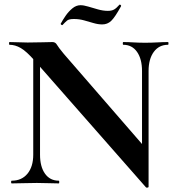

<svg xmlns="http://www.w3.org/2000/svg" viewBox="-20 -811 775 849"><path d="M127 -127V-602L157 -600V-127Q157 -74 179 -43Q201 -12 240 -12Q242 -12 242 -6Q242 0 240 0Q218 0 194.5 -1Q171 -2 143 -2Q113 -2 84.5 -1Q56 0 32 0Q29 0 29 -6Q29 -12 32 -12Q76 -12 101.5 -43Q127 -74 127 -127ZM637 15Q637 18 632.5 18.5Q628 19 626 18L133 -543Q97 -584 72 -598.5Q47 -613 22 -613Q20 -613 20 -619Q20 -625 22 -625Q42 -625 63 -624Q84 -623 102 -623Q138 -623 167 -624Q196 -625 212 -625Q225 -625 231.5 -613.5Q238 -602 262 -573L629 -150ZM637 -497V15L608 -15V-497Q608 -550 586 -581.5Q564 -613 525 -613Q523 -613 523 -619Q523 -625 525 -625Q547 -625 570.5 -623.5Q594 -622 622 -622Q649 -622 675 -623.5Q701 -625 723 -625Q725 -625 725 -619Q725 -613 723 -613Q683 -613 660 -581.5Q637 -550 637 -497ZM457 -763Q474 -763 484.5 -769Q495 -775 508 -790Q510 -792 513.5 -789Q517 -786 515 -783Q488 -734 471.5 -718.5Q455 -703 432 -703Q414 -703 393.5 -709Q373 -715 351.5 -721Q330 -727 307 -727Q285 -727 276.5 -720Q268 -713 256 -700Q254 -699 250.5 -702Q247 -705 249 -707Q257 -722 270 -741Q283 -760 300 -774Q317 -788 336 -788Q350 -788 370 -782Q390 -776 413 -769.5Q436 -763 457 -763Z"/></svg>

Font: Cormorant Light
Style: Regular
Weight: 300
Designer: Christian Thalmann (Catharsis Fonts)
Foundry: Catharsis Fonts
Version: Version 4.000